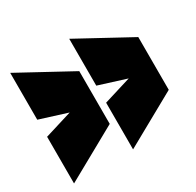

<svg xmlns="http://www.w3.org/2000/svg" viewBox="-127 -695 865 848"><g transform="rotate(-30 305.0 -271.0)"><path d="M289 -407V-138L21 11V-227L161 -270L21 -314V-553ZM590 -407V-138L322 11V-227L462 -270L322 -314V-553Z"/></g></svg>

Font: Georama ExtraCondensed Thin Black
Style: Regular
Weight: 900
Version: Version 1.001